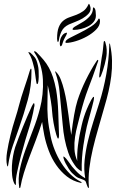

<svg xmlns="http://www.w3.org/2000/svg" viewBox="-20 -965 597 989"><path d="M269 -503Q278 -450 280 -387Q282 -324 284 -271Q284 -268 283.5 -260Q283 -252 279 -251Q277 -251 274 -259.5Q271 -268 270 -271Q266 -283 262.5 -299Q259 -315 256 -331.5Q253 -348 251 -364.5Q249 -381 248 -395Q248 -398 246.5 -412Q245 -426 242 -444.5Q239 -463 235 -484.5Q231 -506 226 -526Q226 -484 224.5 -443.5Q223 -403 226 -362Q228 -336 232 -311.5Q236 -287 241 -262Q248 -227 262 -192Q276 -157 295.5 -126Q315 -95 340.5 -69.5Q366 -44 396 -29Q401 -27 400.5 -24.5Q400 -22 396 -23Q355 -32 324 -56.5Q293 -81 269.5 -115Q246 -149 231 -189Q216 -229 208 -269Q205 -286 202 -303Q199 -320 197 -337Q182 -289 164.5 -243Q147 -197 131 -155Q115 -113 103 -74Q91 -35 85 0Q84 1 84 2Q82 4 82 4Q79 4 79 0Q72 -46 82.5 -94.5Q93 -143 111.5 -194Q130 -245 151 -298.5Q172 -352 186 -407Q195 -441 199 -479.5Q203 -518 201 -555.5Q199 -593 188.5 -628Q178 -663 159 -692Q154 -698 156 -700Q158 -702 162 -700Q166 -698 169 -695Q189 -675 204.5 -656.5Q220 -638 232 -616Q244 -594 253 -567Q262 -540 269 -503ZM390 -270Q396 -299 401 -321Q406 -343 412.5 -363Q419 -383 427.5 -403.5Q436 -424 449 -449Q451 -452 455.5 -459.5Q460 -467 463 -466Q465 -466 464 -457Q463 -448 462 -445Q459 -432 454.5 -415Q450 -398 445 -379.5Q440 -361 435 -343Q430 -325 427 -312Q423 -295 418.5 -270.5Q414 -246 409.5 -216Q405 -186 402.5 -152Q400 -118 401 -82Q392 -87 382.5 -94.5Q373 -102 364 -116Q343 -146 331.5 -179.5Q320 -213 313 -249Q306 -285 303 -322.5Q300 -360 296 -396Q291 -443 287 -491Q283 -539 266 -590Q264 -595 263.5 -595.5Q263 -596 265 -597Q268 -597 271 -592Q284 -579 293.5 -554.5Q303 -530 310.5 -500Q318 -470 323.5 -436.5Q329 -403 333 -371.5Q337 -340 340.5 -313.5Q344 -287 347 -270Q354 -328 362 -373.5Q370 -419 379 -447Q387 -472 398 -499Q409 -526 422 -552.5Q435 -579 448.5 -603Q462 -627 474 -645Q477 -650 480 -654Q483 -658 485 -656Q487 -654 485.5 -649.5Q484 -645 482 -640Q469 -601 457.5 -570Q446 -539 434.5 -509Q423 -479 413 -446.5Q403 -414 393 -374Q387 -348 379 -319Q371 -290 366.5 -259.5Q362 -229 363.5 -197.5Q365 -166 378 -136Q377 -153 378 -174.5Q379 -196 381.5 -215.5Q384 -235 386.5 -250Q389 -265 390 -270ZM370 -86Q381 -74 393 -64.5Q405 -55 419 -47Q411 -92 416 -140.5Q421 -189 433 -239Q445 -289 461 -339Q477 -389 492 -437Q514 -507 527.5 -582.5Q541 -658 543 -733Q543 -741 544 -741Q547 -741 547 -736Q556 -693 557 -652.5Q558 -612 553 -572.5Q548 -533 539 -494Q530 -455 518 -415Q503 -361 487 -306.5Q471 -252 458.5 -199.5Q446 -147 440 -96.5Q434 -46 438 -1Q438 3 436 3Q434 3 433.5 1.5Q433 0 432 -1Q428 -11 427.5 -12Q427 -13 424 -23Q422 -31 418 -34Q414 -37 412 -38Q395 -44 383 -49Q371 -54 351 -74Q343 -82 334 -96Q325 -110 318 -123.5Q311 -137 308 -147.5Q305 -158 308 -159Q309 -159 313 -155.5Q317 -152 321 -147.5Q325 -143 328.5 -138Q332 -133 333 -132Q351 -105 370 -86ZM77 -419Q89 -465 105.5 -513Q122 -561 133 -599Q135 -604 136.5 -608Q138 -612 140 -611Q142 -611 142 -606Q142 -601 142 -596Q143 -523 123 -450Q103 -377 78 -306Q62 -261 46 -214.5Q30 -168 22 -114Q21 -109 21 -108.5Q21 -108 19 -108Q18 -108 16 -115Q10 -142 16.5 -183Q23 -224 34 -268.5Q45 -313 58 -353.5Q71 -394 77 -419ZM58 -206Q76 -257 98.5 -312.5Q121 -368 144 -418Q145 -420 149 -427Q153 -434 155 -434Q157 -433 157.5 -425Q158 -417 156 -414Q154 -402 150.5 -384.5Q147 -367 142 -348.5Q137 -330 132 -313Q127 -296 123 -284Q120 -275 109.5 -240Q99 -205 88 -162.5Q77 -120 68.5 -80Q60 -40 62 -21Q62 -12 59 -12Q58 -12 56.5 -15.5Q55 -19 53 -21Q45 -38 42.5 -62Q40 -86 41.5 -112Q43 -138 47.5 -162.5Q52 -187 58 -206ZM504 -669Q508 -689 510 -707.5Q512 -726 514 -747Q514 -749 515 -751.5Q516 -754 518 -754Q519 -754 522 -749Q523 -747 523 -745Q526 -735 527.5 -727Q529 -719 529.5 -710Q530 -701 529.5 -689.5Q529 -678 526 -663Q524 -651 519.5 -634Q515 -617 510 -601.5Q505 -586 500.5 -575.5Q496 -565 493 -566Q491 -566 491 -571.5Q491 -577 492 -583.5Q493 -590 494 -597Q495 -604 495 -608L504 -669ZM153 -627Q149 -644 143.5 -660Q138 -676 129 -690Q125 -696 127 -697Q129 -697 133 -695L137 -693Q150 -681 159.5 -669Q169 -657 175 -629Q178 -618 179 -601.5Q180 -585 179.5 -569Q179 -553 177 -542Q175 -531 171 -532Q169 -532 168 -537Q167 -542 166 -548.5Q165 -555 164 -561Q163 -567 163 -569Q161 -585 159 -599Q157 -613 153 -627ZM320 -796Q326 -798 325 -794Q324 -790 322 -785Q317 -776 314 -770.5Q311 -765 309 -760.5Q307 -756 305 -750.5Q303 -745 300 -735Q298 -730 296.5 -729Q295 -728 294 -727Q291 -725 289.5 -730Q288 -735 288 -743Q288 -749 289.5 -757Q291 -765 295 -773Q299 -781 305 -787.5Q311 -794 320 -796ZM283 -757Q280 -748 279 -748Q277 -748 275.5 -754Q274 -760 274 -765Q274 -803 282.5 -824.5Q291 -846 305.5 -858Q320 -870 338 -876Q356 -882 374 -889Q392 -896 408.5 -907.5Q425 -919 436 -943Q438 -948 441 -942Q444 -936 446 -927Q449 -909 436.5 -895Q424 -881 406 -870.5Q388 -860 368 -852.5Q348 -845 335 -839Q308 -826 297.5 -804.5Q287 -783 283 -757ZM317 -748Q317 -758 340 -770Q363 -782 392.5 -796.5Q422 -811 450 -829Q478 -847 488 -869H490Q494 -869 494.5 -863Q495 -857 495 -855Q495 -833 475.5 -813Q456 -793 428 -777.5Q400 -762 370.5 -753Q341 -744 321 -744Q317 -744 317 -748ZM354 -816Q356 -823 372.5 -832Q389 -841 408.5 -853Q428 -865 443.5 -882.5Q459 -900 459 -924Q459 -927 459.5 -927Q460 -927 465 -925Q471 -920 472.5 -906.5Q474 -893 474 -885Q474 -867 463 -853Q452 -839 435 -830Q418 -821 398 -816Q378 -811 361 -811Q359 -811 356 -811.5Q353 -812 354 -816Z"/></svg>

Font: Akronim
Style: Regular
Weight: 400
Designer: Grzegorz Klimczewski
Foundry: Fonty.PL
Version: Version 1.001